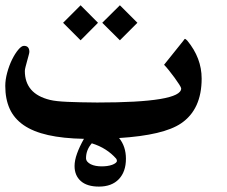

<svg xmlns="http://www.w3.org/2000/svg" viewBox="-20 -541 859 728"><path d="M457.5 61Q457.5 109.9 430.7 138.2Q403.8 166.5 355 166.5Q310.1 166.5 286.4 145.5Q262.7 124.5 262.7 88.4Q262.7 67.4 272 41.5Q281.2 15.6 298.3 -14.6Q219.2 -16.1 162.6 -28.8Q106 -41.5 69.8 -66.4Q33.7 -91.3 16.8 -128.4Q0 -165.5 0 -215.3Q0 -238.8 7.3 -265.6Q14.6 -292.5 25.6 -314.9Q36.6 -337.4 49.1 -352.3Q61.5 -367.2 70.8 -367.2Q91.3 -367.2 91.3 -344.2Q91.3 -340.8 88.6 -331.1Q85.9 -321.3 82.8 -309.8Q79.6 -298.3 76.9 -287.8Q74.2 -277.3 74.2 -272Q74.2 -229 97.9 -201.4Q121.6 -173.8 169.9 -162.1Q191.9 -156.7 236.3 -154.8Q280.8 -152.8 348.6 -152.3Q667 -152.3 667 -205.6Q667 -209 659.7 -220.5Q652.3 -231.9 642.1 -246.1Q631.8 -260.3 620.6 -274.2Q609.4 -288.1 602.1 -295.4L673.8 -384.8Q676.8 -388.7 678.7 -391.4Q680.7 -394 681.6 -393.6Q683.6 -393.6 690.4 -386.7Q744.6 -320.8 744.6 -243.2Q744.6 -126 666.5 -73.2Q600.6 -28.3 431.6 -17.6Q457.5 14.2 457.5 61ZM501 -454.6 434.6 -388.2 367.7 -454.6 434.6 -521ZM351.6 -454.6 285.6 -388.2 219.2 -454.6 285.6 -521ZM420.4 60.5Q403.3 41 380.6 26.4Q357.9 11.7 328.1 2.4Q306.2 27.3 306.2 58.6Q306.2 65.9 311 71.8Q315.9 77.6 324.2 81.8Q332.5 85.9 343.3 87.9Q354 89.8 365.7 89.8Q376 89.8 386.5 88.4Q397 86.9 405 84Q413.1 81.1 418.2 77.1Q423.3 73.2 423.3 68.8Q423.3 64.5 420.4 60.5Z"/></svg>

Font: XB Kayhan
Style: Bold
Weight: 700
Designer: Behnam
Foundry: Irmug
Version: Version 7.300 2009